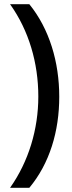

<svg xmlns="http://www.w3.org/2000/svg" viewBox="-20 -739 346 917"><path d="M263 -277C263 -442 216 -601 120 -719H28C118 -593 163 -438 163 -278C163 -122 117 32 28 158H120C217 42 263 -112 263 -277Z"/></svg>

Font: Noto Sans Lao SemiCondensed Medium
Style: Regular
Weight: 500
Width: 4
Designer: Monotype Design Team
Foundry: Monotype Imaging Inc.
Version: Version 2.003